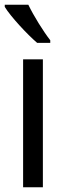

<svg xmlns="http://www.w3.org/2000/svg" viewBox="-26 -879 271 806"><path d="M93 -859H-6V-850C19 -809 89 -734 130 -699H185V-710C156 -747 115 -813 93 -859ZM154 -93V-630H71V-93Z"/></svg>

Font: Noto Sans Kannada UI Condensed
Style: Regular
Weight: 400
Width: 3
Designer: Jelle Bosma - Monotype Design Team
Foundry: Monotype Imaging Inc.
Version: Version 2.005